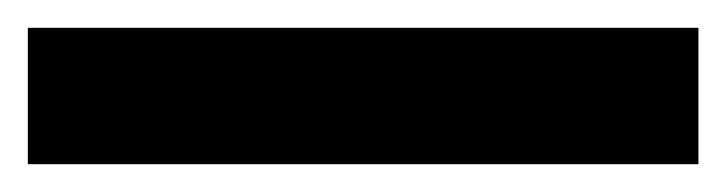

<svg xmlns="http://www.w3.org/2000/svg" viewBox="-22 55 522 138"><path d="M480 173H-2V75H480Z"/></svg>

Font: Noto Sans Khmer
Style: Bold
Weight: 700
Version: Version 2.003